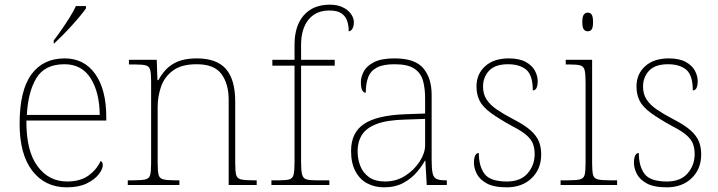

<svg xmlns="http://www.w3.org/2000/svg" viewBox="-20 -792 3074 822"><path d="M266 10Q173 10 118.5 -60.5Q64 -131 64 -262Q64 -404 114 -473Q164 -542 257 -542Q340 -542 387.5 -475.5Q435 -409 435 -290V-276H93Q92 -146 140.5 -80.5Q189 -15 267 -15Q324 -15 359 -40.5Q394 -66 411 -103Q416 -100 418 -96Q420 -92 420 -85Q420 -68 402.5 -45.5Q385 -23 351 -6.5Q317 10 266 10ZM407 -300Q406 -397 368 -457Q330 -517 256 -517Q172 -517 136 -458Q100 -399 95 -300ZM210 -619Q225 -638 243 -664Q261 -690 278 -717Q295 -744 305 -766H348V-756Q339 -743 322.5 -723Q306 -703 286 -681Q266 -659 246.5 -639.5Q227 -620 212 -606H210Z M527 0V-20H550Q587 -20 603 -24Q619 -28 623 -43.5Q627 -59 627 -94V-442Q627 -477 623 -492.5Q619 -508 604.5 -512Q590 -516 560 -516H532V-536H651L654 -449H658Q678 -485 702 -505Q726 -525 755.5 -533.5Q785 -542 822 -542Q908 -542 947.5 -496.5Q987 -451 987 -357V-94Q987 -59 991 -43.5Q995 -28 1011.5 -24Q1028 -20 1064 -20H1079V0H959V-365Q959 -432 928.5 -474.5Q898 -517 822 -517Q757 -517 720.5 -490Q684 -463 669.5 -421Q655 -379 655 -334V-94Q655 -59 659 -43.5Q663 -28 679.5 -24Q696 -20 732 -20H748V0Z M1142 0V-20H1174Q1204 -20 1218.5 -24Q1233 -28 1237 -44.5Q1241 -61 1241 -98V-511H1146V-536H1241V-600Q1241 -682 1281 -727Q1321 -772 1392 -772Q1424 -772 1447 -761Q1470 -750 1482.5 -732.5Q1495 -715 1495 -697Q1495 -684 1491.5 -675Q1488 -666 1483 -662Q1478 -658 1473 -658Q1473 -683 1466 -703Q1459 -723 1441.5 -735Q1424 -747 1390 -747Q1332 -747 1300.5 -707.5Q1269 -668 1269 -600V-536H1413V-511H1269V-98Q1269 -61 1273.5 -44.5Q1278 -28 1292 -24Q1306 -20 1336 -20H1390V0Z M1624 10Q1585 10 1553 -6.5Q1521 -23 1502 -58Q1483 -93 1483 -146Q1483 -225 1539.5 -262Q1596 -299 1717 -303L1800 -306V-371Q1800 -414 1791 -446.5Q1782 -479 1754 -498Q1726 -517 1669 -517Q1620 -517 1593 -502.5Q1566 -488 1556 -460.5Q1546 -433 1546 -395Q1536 -395 1530.5 -406Q1525 -417 1525 -441Q1525 -462 1537 -485.5Q1549 -509 1580.5 -525.5Q1612 -542 1669 -542Q1757 -542 1792.5 -499.5Q1828 -457 1828 -386V-110Q1828 -73 1831.5 -53.5Q1835 -34 1847 -27Q1859 -20 1886 -20H1893V0H1807L1801 -104H1799Q1788 -83 1765.5 -56Q1743 -29 1708 -9.5Q1673 10 1624 10ZM1628 -15Q1677 -15 1715.5 -40Q1754 -65 1777 -101Q1800 -137 1800 -170V-283L1714 -280Q1636 -278 1592 -261Q1548 -244 1529.5 -214.5Q1511 -185 1511 -145Q1511 -111 1522.5 -81.5Q1534 -52 1560 -33.5Q1586 -15 1628 -15Z M2150 10Q2094 10 2063.5 -7Q2033 -24 2021 -48.5Q2009 -73 2009 -95Q2009 -109 2011.5 -118.5Q2014 -128 2018.5 -132.5Q2023 -137 2030 -137Q2030 -80 2054.5 -47.5Q2079 -15 2150 -15Q2209 -15 2239 -50Q2269 -85 2269 -132Q2269 -156 2262 -175.5Q2255 -195 2234.5 -213Q2214 -231 2173 -252Q2115 -284 2081.5 -308.5Q2048 -333 2034 -359.5Q2020 -386 2020 -422Q2020 -475 2057 -508.5Q2094 -542 2158 -542Q2203 -542 2230.5 -527Q2258 -512 2270 -489.5Q2282 -467 2282 -445Q2282 -426 2277 -415.5Q2272 -405 2261 -405Q2261 -470 2233 -493.5Q2205 -517 2155 -517Q2100 -517 2074 -489.5Q2048 -462 2048 -421Q2048 -390 2063 -366.5Q2078 -343 2106.5 -323.5Q2135 -304 2175 -283Q2226 -257 2252 -233.5Q2278 -210 2287.5 -185.5Q2297 -161 2297 -131Q2297 -68 2256 -29Q2215 10 2150 10Z M2380 0V-20H2410Q2447 -20 2463 -24Q2479 -28 2483 -43.5Q2487 -59 2487 -94V-438Q2487 -475 2483 -491.5Q2479 -508 2464.5 -512Q2450 -516 2420 -516H2402V-536H2515V-94Q2515 -59 2519 -43.5Q2523 -28 2539.5 -24Q2556 -20 2592 -20H2622V0ZM2496 -658Q2486 -658 2479.5 -666Q2473 -674 2473 -698Q2473 -721 2479.5 -729.5Q2486 -738 2496 -738Q2507 -738 2513 -729.5Q2519 -721 2519 -698Q2519 -674 2513 -666Q2507 -658 2496 -658Z M2835 10Q2779 10 2748.5 -7Q2718 -24 2706 -48.5Q2694 -73 2694 -95Q2694 -109 2696.5 -118.5Q2699 -128 2703.5 -132.5Q2708 -137 2715 -137Q2715 -80 2739.5 -47.5Q2764 -15 2835 -15Q2894 -15 2924 -50Q2954 -85 2954 -132Q2954 -156 2947 -175.5Q2940 -195 2919.5 -213Q2899 -231 2858 -252Q2800 -284 2766.5 -308.5Q2733 -333 2719 -359.5Q2705 -386 2705 -422Q2705 -475 2742 -508.5Q2779 -542 2843 -542Q2888 -542 2915.5 -527Q2943 -512 2955 -489.5Q2967 -467 2967 -445Q2967 -426 2962 -415.5Q2957 -405 2946 -405Q2946 -470 2918 -493.5Q2890 -517 2840 -517Q2785 -517 2759 -489.5Q2733 -462 2733 -421Q2733 -390 2748 -366.5Q2763 -343 2791.5 -323.5Q2820 -304 2860 -283Q2911 -257 2937 -233.5Q2963 -210 2972.5 -185.5Q2982 -161 2982 -131Q2982 -68 2941 -29Q2900 10 2835 10Z"/></svg>

Font: Noto Serif Kannada Thin
Style: Regular
Weight: 250
Version: Version 2.003